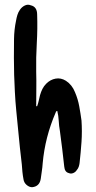

<svg xmlns="http://www.w3.org/2000/svg" viewBox="-20 -765 399 801"><path d="M135 -322Q139 -333 141.5 -344.5Q144 -356 147 -368Q151 -382 157 -394Q163 -406 173 -416Q190 -433 212 -437Q234 -441 255 -428Q281 -411 293 -380Q305 -352 310.5 -322Q316 -292 320 -262Q323 -217 320 -173Q317 -129 312 -85Q311 -77 308.5 -69.5Q306 -62 300 -55Q295 -47 285.5 -43Q276 -39 267 -43Q250 -47 248 -70Q244 -107 239.5 -144Q235 -181 230 -218Q226 -240 225 -261Q224 -282 219 -302Q215 -302 214 -299.5Q213 -297 212 -295Q190 -244 176.5 -191.5Q163 -139 158 -83Q157 -67 154.5 -51Q152 -35 150 -19Q145 13 114 16Q102 16 91 6.5Q80 -3 78 -17Q75 -33 73.5 -48Q72 -63 71 -79Q67 -114 63 -149.5Q59 -185 56 -220Q52 -261 48 -301.5Q44 -342 42 -382Q40 -418 39 -453Q38 -488 38 -524Q38 -562 38.5 -601.5Q39 -641 47 -679Q49 -691 52.5 -702.5Q56 -714 63 -724Q71 -736 83.5 -742Q96 -748 108 -743Q135 -737 135 -704Q137 -645 133.5 -585Q130 -525 131 -466Q132 -430 131.5 -394Q131 -358 131 -322Z"/></svg>

Font: Delicious Handrawn
Style: Regular
Weight: 400
Designer: Agung Rohmat
Foundry: Agung Rohmat
Version: Version 1.002; ttfautohint (v1.8.4.7-5d5b);gftools[0.9.27]